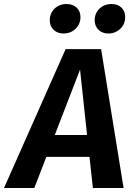

<svg xmlns="http://www.w3.org/2000/svg" viewBox="-67 -937 664 957"><path d="M379 -155H164L104 0H-47L260 -692H437L549 0H396ZM367 -264 332 -590 206 -264ZM181 -836Q181 -871 205 -894Q229 -917 265 -917Q296 -917 315 -899Q334 -881 334 -852Q334 -817 309.5 -793.5Q285 -770 250 -770Q219 -770 200 -788.5Q181 -807 181 -836ZM405 -836Q405 -871 429 -894Q453 -917 489 -917Q520 -917 538.5 -899Q557 -881 557 -852Q557 -817 532.5 -793.5Q508 -770 473 -770Q443 -770 424 -788.5Q405 -807 405 -836Z"/></svg>

Font: Fira Sans SemiBold
Style: Italic
Weight: 600
Italic angle: -8°
Designer: bBox Type GmbH & Carrois Corporate GbR & Edenspiekermann AG
Foundry: bBox Type GmbH & Carrois Corporate GbR & Edenspiekermann AG
Version: Version 4.301